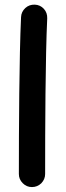

<svg xmlns="http://www.w3.org/2000/svg" viewBox="-20 -734 279 810"><path d="M126.5 -714.4C111.3 -714.8 98.1 -710.4 86.9 -700.2C75.7 -689.9 69.3 -676.8 68.8 -661.6C61 -494.1 59.6 -190.4 59.6 0C59.6 15.1 64.9 27.8 76.2 39.1C86.9 49.8 99.6 55.2 114.7 55.2C129.9 55.2 143.1 49.8 154.3 39.1C165 27.8 170.4 15.1 170.4 0C170.4 -189.5 171.4 -493.7 179.2 -656.7C179.7 -671.9 175.3 -685.5 165 -696.8C154.8 -708 141.6 -713.9 126.5 -714.4Z"/></svg>

Font: Mikhak SemiBold
Style: Regular
Weight: 600
Designer: Amin Abedi
Version: Version 3.2